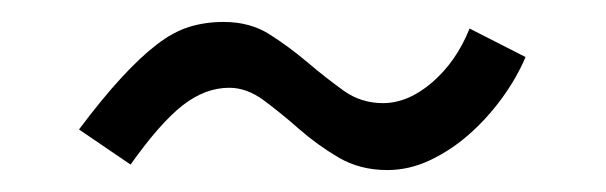

<svg xmlns="http://www.w3.org/2000/svg" viewBox="-20 -401 552 175"><path d="M52 -283Q73 -311 90.5 -330Q108 -349 123 -360.5Q138 -372 152.5 -376.5Q167 -381 184 -381Q208 -381 226 -369.5Q244 -358 260.5 -344Q277 -330 293 -318.5Q309 -307 329 -307Q352 -307 374 -326Q396 -345 408 -375L459 -349Q451 -330 437.5 -311.5Q424 -293 407.5 -278.5Q391 -264 372 -255Q353 -246 333 -246Q308 -246 288.5 -257.5Q269 -269 252.5 -283.5Q236 -298 220.5 -309.5Q205 -321 189 -321Q167 -321 146.5 -305Q126 -289 99 -251Z"/></svg>

Font: Encode Sans Compressed
Style: Regular
Weight: 400
Designer: Pablo Impallari, Andres Torresi
Foundry: Pablo Impallari, Andres Torresi
Version: Version 1.000; ttfautohint (v1.00) -l 8 -r 50 -G 200 -x 14 -